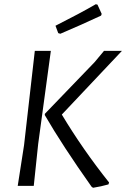

<svg xmlns="http://www.w3.org/2000/svg" viewBox="-20 -881 598 910"><path d="M434 -861 442 -859 462 -815 459 -807Q365 -763 266 -721L256 -724L243 -759Q360 -818 434 -861ZM558 -640 273 -338Q372 -173 497 -16L494 -7Q459 3 421 9L414 4Q276 -191 192 -336L193 -342L428 -586L473 -640ZM221 -640 161 -199 140 0H64L94 -193L145 -640Z"/></svg>

Font: Alegreya Sans
Style: Italic
Weight: 400
Italic angle: -7°
Designer: Juan Pablo del Peral
Foundry: Huerta Tipografica
Version: Version 2.007